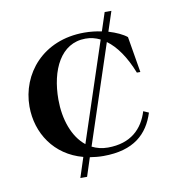

<svg xmlns="http://www.w3.org/2000/svg" viewBox="-77 -655 745 815"><g transform="rotate(-10 295.0 -248.0)"><path d="M317 15C449 15 511 -45 539 -133L516 -143C494 -71 442 -17 342 -17C316 -17 294 -23 274 -33L415 -459C455 -430 490 -380 518 -309H533L507 -464C490 -478 462 -491 429 -501L457 -586H428L402 -507C379 -512 353 -515 327 -515C148 -515 44 -386 44 -246C44 -131 111 -28 232 4L204 90H233L259 10C278 13 297 15 317 15ZM170 -254C170 -381 221 -489 328 -489C350 -489 371 -484 391 -474L250 -48C197 -90 170 -169 170 -254Z"/></g></svg>

Font: Sprat Medium
Style: Regular
Weight: 500
Designer: Ethan Nakache
Foundry: Collletttivo
Version: Version 2.000;Glyphs 3.2 (3217)